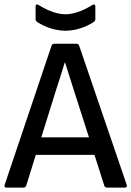

<svg xmlns="http://www.w3.org/2000/svg" viewBox="-20 -854 598 874"><path d="M278 -714C338 -714 390 -742 408 -755C412 -758 414 -762 414 -767V-825C414 -833 409 -836 402 -832C377 -817 328 -789 278 -789C228 -789 179 -817 154 -832C147 -836 142 -833 142 -825V-767C142 -762 144 -758 148 -755C166 -742 218 -714 278 -714ZM9 0H86C92 0 97 -3 99 -8L143 -149H410L455 -8C457 -3 462 0 467 0H548C556 0 559 -4 557 -12L340 -647C338 -653 333 -655 327 -655H228C222 -655 217 -652 215 -647L1 -12C-1 -4 2 0 9 0ZM237 -450C250 -490 263 -530 275 -570H276C289 -529 302 -488 315 -447L385 -229H168Z"/></svg>

Font: Sofia Sans Cond SemiBold
Style: Regular
Weight: 600
Width: 3
Designer: Botio Nikoltchev, Ani Petrova
Foundry: lettersoup
Version: Version 4.100